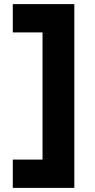

<svg xmlns="http://www.w3.org/2000/svg" viewBox="-20 -720 460 930"><path d="M42 190V53H186V-563H42V-700H340V190Z"/></svg>

Font: Mach
Style: Bold
Weight: 700
Version: Version 1.002